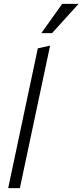

<svg xmlns="http://www.w3.org/2000/svg" viewBox="-20 -965 423 985"><path d="M22 0 174 -717 237 -731 82 0ZM192 -795 299 -945H383L247 -795Z"/></svg>

Font: Radio Canada Condensed Light
Style: Italic
Weight: 300
Width: 3
Italic angle: -12°
Designer: Charles Daoud, Etienne Aubert Bonn, Alexandre Saumier Demers, Jacques Le Bailly
Foundry: Radio-Canada
Version: Version 2.104; ttfautohint (v1.8.4.7-5d5b);gftools[0.9.28.de